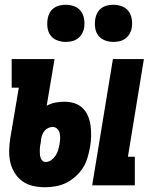

<svg xmlns="http://www.w3.org/2000/svg" viewBox="-20 -778 640 806"><path d="M367 0 454 -530H584L517 -120H546V0ZM169 8Q143 8 118.5 2.5Q94 -3 74.5 -17Q55 -31 42 -51.5Q29 -72 23.5 -96Q18 -120 18.5 -145.5Q19 -171 23 -197L59 -410H29V-530H209L176 -334Q194 -344 213 -347.5Q232 -351 250 -351Q273 -351 293 -344.5Q313 -338 327.5 -323.5Q342 -309 350 -289.5Q358 -270 360.5 -248.5Q363 -227 362.5 -205Q362 -183 358 -161Q354 -139 347.5 -116.5Q341 -94 328.5 -74Q316 -54 297.5 -37.5Q279 -21 258 -10.5Q237 0 214 4Q191 8 169 8ZM172 -98Q185 -98 196 -106.5Q207 -115 214 -126Q221 -137 224.5 -149.5Q228 -162 230 -174Q232 -185 232.5 -196.5Q233 -208 230.5 -219Q228 -230 220 -237.5Q212 -245 201 -245Q192 -245 183 -241Q174 -237 168 -230Q162 -223 158.5 -214.5Q155 -206 153 -197L151 -179Q149 -171 148 -163Q147 -155 147 -147Q147 -139 147.5 -131Q148 -123 150.5 -115.5Q153 -108 158.5 -103Q164 -98 172 -98ZM456 -602Q438 -602 420.5 -608.5Q403 -615 392.5 -629Q382 -643 379.5 -661.5Q377 -680 380 -699Q382 -712 388.5 -724Q395 -736 406 -744Q417 -752 430 -755Q443 -758 456 -758Q475 -758 492 -751.5Q509 -745 519.5 -731Q530 -717 533 -698.5Q536 -680 533 -661Q531 -648 524 -636Q517 -624 506 -616Q495 -608 482 -605Q469 -602 456 -602ZM256 -602Q238 -602 220.5 -608.5Q203 -615 192.5 -629Q182 -643 179.5 -661.5Q177 -680 180 -699Q182 -712 188.5 -724Q195 -736 206 -744Q217 -752 230 -755Q243 -758 256 -758Q275 -758 292 -751.5Q309 -745 319.5 -731Q330 -717 333 -698.5Q336 -680 333 -661Q331 -648 324 -636Q317 -624 306 -616Q295 -608 282 -605Q269 -602 256 -602Z"/></svg>

Font: Iosevka Slab Heavy Extended
Style: Italic
Weight: 900
Width: 7
Italic angle: -9°
Monospace: yes
Designer: Belleve Invis
Foundry: Belleve Invis
Version: Version 11.1.0; ttfautohint (v1.8.3)